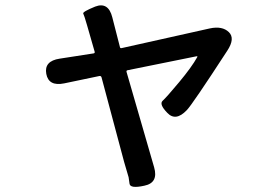

<svg xmlns="http://www.w3.org/2000/svg" viewBox="-20 -628 1040 730"><path d="M529 78Q475 90 472.5 70.5Q470 51 469 46Q460 17 452 -12L366 -334Q364 -340 358 -339L224 -311Q165 -299 156 -347Q147 -396 207 -405L336 -425Q341 -426 340 -431L311 -532Q300 -570 296.5 -576.5Q293 -583 342 -603Q392 -622 407 -562L436 -449Q437 -444 442 -445L778 -520Q825 -530 850 -506Q875 -482 844 -435Q710 -229 690 -209Q648 -165 616 -199Q584 -232 598.5 -245Q613 -258 661 -315.5Q709 -373 730 -411Q732 -415 727 -414L465 -361Q460 -360 461 -355L566 8Q583 67 529 78Z"/></svg>

Font: Resource Han Rounded CN Medium
Style: Regular
Weight: 500
Designer: Cyano Hao (round all glyphs); Ryoko NISHIZUKA 西塚涼子 (kana, bopomofo & ideographs); Paul D. Hunt (Latin, Greek & Cyrillic)
Foundry: Cyano Hao
Version: 0.990